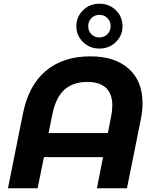

<svg xmlns="http://www.w3.org/2000/svg" viewBox="-20 -1016 836 1036"><path d="M749 -460Q749 -417 741 -378L665 0H503L536 -168H217L183 0H23L103 -399Q133 -554 226.5 -633Q320 -712 468 -712Q599 -712 674 -645.5Q749 -579 749 -460ZM562 -298 580 -389Q586 -421 586 -448Q586 -510 551.5 -542Q517 -574 452 -574Q374 -574 327 -531.5Q280 -489 262 -396L242 -298ZM392 -875Q392 -925 428 -960.5Q464 -996 516 -996Q569 -996 605 -961Q641 -926 641 -875Q641 -824 605 -789Q569 -754 516 -754Q464 -754 428 -789Q392 -824 392 -875ZM577 -875Q577 -901 559.5 -918.5Q542 -936 516 -936Q491 -936 473.5 -918.5Q456 -901 456 -875Q456 -849 473 -831.5Q490 -814 516 -814Q542 -814 559.5 -831.5Q577 -849 577 -875Z"/></svg>

Font: Montserrat Alternates
Style: Bold Italic
Weight: 700
Italic angle: -11.3°
Designer: Julieta Ulanovsky
Foundry: Julieta Ulanovsky
Version: Version 7.200